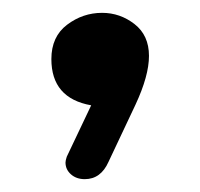

<svg xmlns="http://www.w3.org/2000/svg" viewBox="-20 -176 312 299"><path d="M122 -12Q60 -23 60 -84Q60 -119 84.5 -137.5Q109 -156 139 -156Q167 -156 189.5 -138.5Q212 -121 212 -89Q212 -58 191 -13L149 76Q137 103 112 103Q99 103 90.5 95.5Q82 88 82 77Q82 74 84 68Z"/></svg>

Font: Marmelad
Style: Regular
Weight: 400
Designer: Manvel Shmavonyan
Foundry: Cyreal
Version: Version 1.001;PS 001.001;hotconv 1.0.88;makeotf.lib2.5.64775